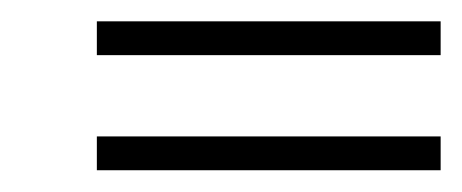

<svg xmlns="http://www.w3.org/2000/svg" viewBox="-20 -310 433 180"><path d="M393.1 -182.1H70.8V-150.4H393.1ZM393.1 -290H70.8V-258.3H393.1Z"/></svg>

Font: ML-NILA02
Style: Regular
Weight: 400
Version: Version ML-NILA02 1.0